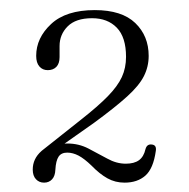

<svg xmlns="http://www.w3.org/2000/svg" viewBox="-20 -732 384 390"><path d="M78 -417 64.5 -425.5 144 -488.5Q179 -516 199 -536.5Q219 -557 227.5 -575.5Q236 -594 236 -616.5Q236 -656.5 217.2 -675.8Q198.5 -695 167 -695Q134 -695 117.5 -678.5Q101 -662 101 -638.5V-616Q101 -603 94.5 -596.2Q88 -589.5 77 -589.5Q66.5 -589.5 60 -597Q53.5 -604.5 53.5 -618.5Q53.5 -655 83.8 -683.2Q114 -711.5 172.5 -711.5Q227.5 -711.5 254.8 -685.2Q282 -659 282 -618.5Q282 -596.5 272.2 -577.2Q262.5 -558 238.2 -536Q214 -514 171 -482.5ZM46.5 -387.5Q46.5 -409.5 64 -425Q81.5 -440.5 117 -440.5Q140 -440.5 159.8 -430.2Q179.5 -420 198 -409.8Q216.5 -399.5 235.5 -399.5Q252.5 -399.5 262.2 -406.5Q272 -413.5 275.5 -429Q277 -434.5 280.2 -436.8Q283.5 -439 287.5 -438.5Q298.5 -438 296.5 -425.5Q291.5 -389.5 275.2 -375.2Q259 -361 233 -361Q214 -361 198.2 -369.8Q182.5 -378.5 166 -395.5Q151.5 -409.5 139.8 -415.8Q128 -422 116.5 -422Q104.5 -422 99 -413.8Q93.5 -405.5 92.5 -387.5Q92 -374.5 85.8 -367.8Q79.5 -361 69.5 -361Q59.5 -361 53 -368Q46.5 -375 46.5 -387.5Z"/></svg>

Font: Fraunces ExtraLight
Style: Regular
Weight: 250
Version: Version 1.000;[b76b70a41]